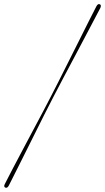

<svg xmlns="http://www.w3.org/2000/svg" viewBox="-50 -766 502 919"><path d="M205.5 -302Q187 -267 160 -213Q133 -159 102.5 -97.8Q72 -36.5 43 21.2Q14 79 -7.5 121.5Q-15 136 -24.5 132Q-33.5 128 -27 115Q-12.5 86 9.5 44.2Q31.5 2.5 57 -45.8Q82.5 -94 108.2 -142.2Q134 -190.5 156.5 -233Q179 -275.5 194 -305Q210 -335.5 231.8 -379Q253.5 -422.5 278.5 -472Q303.5 -521.5 328.2 -571Q353 -620.5 374.5 -663.5Q396 -706.5 411.5 -736Q418.5 -749.5 428 -745.5Q436 -742 430.5 -728.5Q408 -685.5 377.2 -627.2Q346.5 -569 313.8 -507.2Q281 -445.5 252.2 -391.2Q223.5 -337 205.5 -302Z"/></svg>

Font: Fraunces 144pt
Style: Bold Italic
Weight: 700
Italic angle: -16°
Version: Version 1.000;[b76b70a41]